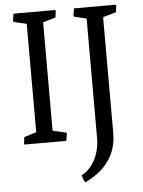

<svg xmlns="http://www.w3.org/2000/svg" viewBox="-63 -778 792 1065"><g transform="rotate(-5 333.5 -245.5)"><path d="M48.3 -4.4 50.8 0H282.7L290 -39.1L286.6 -45.9L212.4 -62.5V-666L282.7 -687L287.6 -724.1L285.6 -728.5H53.2L46.4 -689L49.8 -682.6L121.1 -666V-62.5L53.2 -41.5ZM454.6 -1C454.6 104.5 398.9 176.8 352.5 196.3C352.5 196.3 354.5 223.1 369.1 238.3C434.6 206.1 546.4 137.2 546.4 -19.5V-666L620.1 -687L624.5 -724.1L622.1 -728.5H389.6L383.3 -689L386.2 -682.6L454.6 -666Z"/></g></svg>

Font: Trykker
Style: Regular
Weight: 400
Designer: Magnus Gaarde
Foundry: Magnus Gaarde
Version: Version 1.001